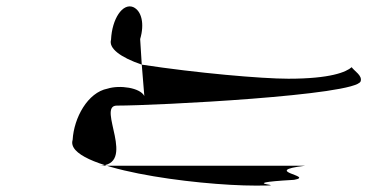

<svg xmlns="http://www.w3.org/2000/svg" viewBox="-20 -762 1148 600"><path d="M207 -325C179 -235 593 -182 779 -182C917 -182 688 -188 899 -200C966 -212 792 -227 933 -244H288C412 -244 280 -432 345 -432C469 -432 1094 -464 1107 -508C1113 -526 1087 -540 1079 -552C1062 -537 1013 -516 881 -516C797 -516 593 -534 423 -560L431 -462C418 -488 354 -497 316 -485C254 -473 211 -394 207 -325ZM327 -638C319 -611 356 -583 423 -560L418 -640C432 -687 423 -728 396 -740C363 -753 330 -703 327 -638Z"/></svg>

Font: bitstorm
Style: maxextobl
Weight: 400
Version: Version 0.2